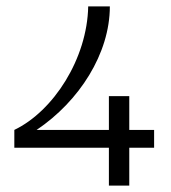

<svg xmlns="http://www.w3.org/2000/svg" viewBox="-20 -583 538 603"><path d="M322 -119V0H386V-119H464V-175H386V-281H322V-175H95C229 -265 325 -415 325 -563H257C254 -399 148 -234 25 -175V-119Z"/></svg>

Font: OSH Darker Grotesque Medium
Style: Regular
Weight: 500
Designer: Gabriel Lam
Foundry: TypeRant
Version: Version 1.000;Glyphs 3.1.1 (3148)